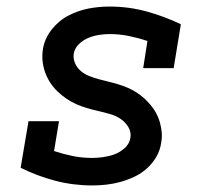

<svg xmlns="http://www.w3.org/2000/svg" viewBox="-20 -558 640 586"><path d="M262 8Q203 8 148 -6.5Q93 -21 43 -46L67 -188H160L145 -97Q172 -88 201 -82Q230 -76 261 -76Q278 -76 295.5 -78.5Q313 -81 329.5 -87Q346 -93 360.5 -106Q375 -119 378 -137Q381 -155 371.5 -170.5Q362 -186 347.5 -195.5Q333 -205 315.5 -210Q298 -215 280.5 -219Q263 -223 246 -228Q229 -233 213 -240Q197 -247 182.5 -257Q168 -267 155.5 -279Q143 -291 133.5 -305.5Q124 -320 118 -336.5Q112 -353 110 -371Q108 -389 111 -408Q116 -440 137.5 -467.5Q159 -495 189 -510.5Q219 -526 250.5 -532Q282 -538 314 -538Q373 -538 427.5 -523Q482 -508 532 -484L510 -350H417L430 -433Q403 -442 374 -448Q345 -454 315 -454Q299 -454 282.5 -451.5Q266 -449 250 -442.5Q234 -436 221 -423.5Q208 -411 205 -394Q203 -378 209.5 -364Q216 -350 227.5 -340.5Q239 -331 253.5 -325.5Q268 -320 282.5 -316Q297 -312 312 -308.5Q327 -305 341.5 -300.5Q356 -296 370 -290Q384 -284 396.5 -276Q409 -268 420 -258Q431 -248 440.5 -236.5Q450 -225 457 -212Q464 -199 468 -184.5Q472 -170 473.5 -154.5Q475 -139 472 -123Q469 -100 457.5 -80Q446 -60 429 -44.5Q412 -29 391 -19Q370 -9 348.5 -3Q327 3 305 5.5Q283 8 262 8Z"/></svg>

Font: Iosevka Slab Medium Extended
Style: Italic
Weight: 500
Width: 7
Italic angle: -9°
Monospace: yes
Designer: Belleve Invis
Foundry: Belleve Invis
Version: Version 11.1.0; ttfautohint (v1.8.3)